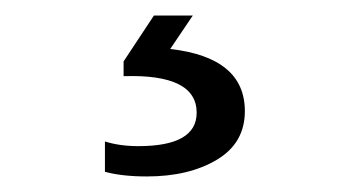

<svg xmlns="http://www.w3.org/2000/svg" viewBox="-20 -23 440 247"><path d="M228 -3 199 40Q295 51 295 120Q295 161 259 182.5Q223 204 169 204Q137 204 115 198V159Q134 165 158 165Q233 165 233 122Q233 72 139 75V56L178 -3Z"/></svg>

Font: Nacelle Light
Style: Regular
Weight: 300
Designer: Sora Sagano
Foundry: Sora Sagano
Version: Version 1.000;FEAKit 1.0